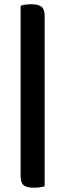

<svg xmlns="http://www.w3.org/2000/svg" viewBox="-20 -702 306 903"><path d="M190 174Q181 177 167 179Q153 181 138 181Q108 181 92.5 170Q77 159 77 126V-675Q96 -682 128 -682Q158 -682 174 -671Q190 -660 190 -626Z"/></svg>

Font: Baloo Thambi 2 SemiBold
Style: Regular
Weight: 600
Designer: Aadarsh Rajan and Ek Type
Foundry: Ek Type
Version: Version 1.640;hotconv 1.0.111;makeotfexe 2.5.65597; ttfautoh